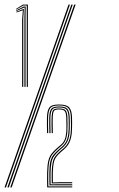

<svg xmlns="http://www.w3.org/2000/svg" viewBox="-38 -820 522 840"><path d="M79 -440V-795.8H64.2L32.8 -777.8L32.5 -781.2L62.5 -800H84V-440ZM58.8 -440V-735.5L62 -774.8H60.8L34 -765.2L33.8 -768.8L64.2 -780.5H66.5L63.8 -740V-440ZM68.8 -440V-744.5L70 -787H68L33.5 -771.5L33 -774.8L66.2 -791.5H74.5L73.8 -749V-440ZM-5.8 0 274.2 -800H280.2L0.5 0ZM-18.2 0 261.8 -800H268L-12 0ZM6.8 0 286.5 -800H292.8L13 0ZM188.5 -17.5Q188.2 -29.2 188.1 -38.8Q188 -48.2 188.2 -65.2Q189.2 -93 192.4 -108.8Q195.5 -124.5 203.4 -135.5Q211.2 -146.5 226.2 -159.5L238.8 -170.2Q253 -182.5 260.8 -198Q268.5 -213.5 271 -236.5Q272.5 -251 272.5 -272.1Q272.5 -293.2 271.8 -309.5Q270.8 -336.2 260.2 -347.4Q249.8 -358.5 220.2 -358.5Q190 -358.5 181.9 -346.9Q173.8 -335.2 172.5 -308.5Q171.8 -289.8 172.2 -273.2Q172.8 -256.8 173 -237.5H168Q167.8 -255.2 167.2 -273.6Q166.8 -292 167.5 -308.8Q168.8 -337.8 178.2 -350.2Q187.8 -362.8 220.2 -362.8Q253.5 -362.8 264.6 -350.1Q275.8 -337.5 277 -308.5Q277.5 -297 277.5 -283.4Q277.5 -269.8 277.1 -257.4Q276.8 -245 276 -236.5Q273 -211.5 264.9 -195.4Q256.8 -179.2 241.5 -166L229 -155.2Q215 -143.2 207.5 -132.6Q200 -122 197 -106.9Q194 -91.8 193.2 -65.5Q193 -55.8 193.1 -41.6Q193.2 -27.5 193.5 -21.8L227.2 -23H278V-18.2H222.2ZM168.5 0Q168 -19 167.9 -31.8Q167.8 -44.5 168.2 -65.8Q169 -98.8 173.6 -117.4Q178.2 -136 188.4 -148.6Q198.5 -161.2 215.2 -175.5L227.8 -186Q238.8 -195.2 244.4 -207.9Q250 -220.5 251.8 -241Q252.8 -252.2 252.6 -273.8Q252.5 -295.2 251.8 -308Q250.8 -325.5 245.4 -333.4Q240 -341.2 220.2 -341.2Q201.5 -341.2 197.5 -333.6Q193.5 -326 192.8 -308Q192.2 -295.5 192.5 -280Q192.8 -264.5 193.2 -237.5H188.2Q187.8 -259.2 187.4 -276Q187 -292.8 187.8 -308.2Q188.8 -328.2 193.5 -336.9Q198.2 -345.5 220.2 -345.5Q242.5 -345.5 249.1 -336.8Q255.8 -328 256.8 -307.8Q257.5 -294.5 257.5 -273.2Q257.5 -252 256.5 -239.8Q254.5 -218.8 248.5 -205.6Q242.5 -192.5 230.8 -182.2L218 -171.2Q201.8 -157.2 192.1 -145.1Q182.5 -133 178.1 -115Q173.8 -97 173.2 -65.8Q173 -45 173 -32.9Q173 -20.8 173.5 -4.5H278V0ZM178.5 -9Q178 -23.2 178 -35.6Q178 -48 178 -65.8Q178.2 -96.2 182.4 -113.5Q186.5 -130.8 195.8 -142.4Q205 -154 220.8 -167.5L233.2 -178.2Q245.8 -189.2 252.5 -203.2Q259.2 -217.2 261.2 -239.2Q262.5 -250 262.6 -271Q262.8 -292 261.8 -308.2Q260.8 -330.8 253 -340.2Q245.2 -349.8 220.2 -349.8Q195.8 -349.8 189.8 -340Q183.8 -330.2 182.5 -308.2Q182 -293 182.4 -275.4Q182.8 -257.8 183.2 -237.5H178.2Q178 -256.2 177.4 -274.5Q176.8 -292.8 177.5 -308.2Q178.5 -332.8 186 -343.5Q193.5 -354.2 220.2 -354.2Q248.2 -354.2 257 -343.5Q265.8 -332.8 266.8 -307.5Q267.2 -297.2 267.4 -283.8Q267.5 -270.2 267.2 -257.8Q267 -245.2 266.2 -238.5Q263.8 -214.5 256.2 -199.9Q248.8 -185.2 236 -174.2L223.2 -163.2Q207.2 -149.2 198.8 -137.2Q190.2 -125.2 187.1 -108.9Q184 -92.5 183.2 -65.5Q183 -50.5 183 -35.5Q183 -20.5 183.5 -13.5L216.5 -13.8H278V-9.2H210.8Z"/></svg>

Font: Big Shoulders Inline Display Thin ExtraLight
Style: Regular
Weight: 250
Version: Version 2.002